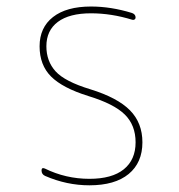

<svg xmlns="http://www.w3.org/2000/svg" viewBox="-20 -550 540 580"><path d="M247.1 -259.8Q168.9 -284.2 134.3 -318.8Q99.6 -353.5 99.6 -410.2Q99.6 -466.8 140.1 -498.5Q180.7 -530.3 254.9 -530.3Q315.4 -530.3 378.9 -510.7Q389.6 -506.8 389.6 -497.1Q389.6 -493.2 386.7 -491.2Q383.8 -489.3 379.9 -490.2Q316.4 -509.8 254.9 -509.8Q189.5 -509.8 154.8 -483.9Q120.1 -458 120.1 -410.2Q120.1 -365.2 147.9 -334.5Q175.8 -303.7 252.9 -280.3Q335 -254.9 372.6 -216.8Q410.2 -178.7 410.2 -120.1Q410.2 -58.6 368.7 -24.4Q327.1 9.8 250 9.8Q181.6 9.8 116.2 -18.6Q105.5 -23.4 105.5 -35.2Q105.5 -44.9 115.2 -41Q178.7 -9.8 250 -9.8Q318.4 -9.8 354 -38.6Q389.6 -67.4 389.6 -120.1Q389.6 -171.9 356.9 -204.1Q324.2 -236.3 247.1 -259.8Z"/></svg>

Font: Rounded-X Mgen+ 1mn thin
Style: Regular
Weight: 100
Designer: [Source Han Sans]
Ryoko NISHIZUKA  (kana & ideographs); Paul D. Hunt (Latin, Greek & Cyrillic); Wenlong ZHANG  (bopomofo
Version: Version 1.059.20150602